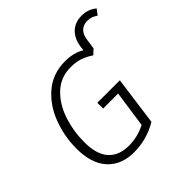

<svg xmlns="http://www.w3.org/2000/svg" viewBox="-209 -1005 1198 1198"><g transform="rotate(-45 389.5 -406.5)"><path d="M779 -789 751 -753Q734 -765 719 -770.5Q704 -776 681 -776Q648 -776 626 -755.5Q604 -735 598 -691L589 -627L557 -597Q522 -621 486 -633Q450 -645 406 -645Q316 -645 254.5 -587Q193 -529 163.5 -439Q134 -349 134 -253Q134 -146 181 -93.5Q228 -41 316 -41Q394 -41 463 -77L498 -319H366L365 -370H564L520 -47Q422 11 310 11Q198 11 134.5 -58.5Q71 -128 71 -260Q71 -366 108.5 -466.5Q146 -567 222 -631.5Q298 -696 406 -696Q483 -696 536 -663L539 -691Q549 -756 586 -790Q623 -824 680 -824Q738 -824 779 -789Z"/></g></svg>

Font: FiraGO Light
Style: Italic
Weight: 300
Italic angle: -8°
Designer: bBox Type GmbH
Foundry: bBox Type GmbH
Version: Version 1.001